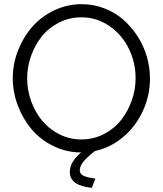

<svg xmlns="http://www.w3.org/2000/svg" viewBox="-20 -735 791 932"><path d="M440.9 -2Q402.3 27.8 384.8 50Q367.2 72.3 367.2 90.8Q367.2 109.4 385.5 118.2Q403.8 127 442.9 131.8L425.8 176.8Q318.8 166 318.8 100.1Q318.8 50.8 374 4.9Q302.2 4.9 239.5 -25.9Q176.8 -56.6 134 -106.9Q91.3 -157.2 66.7 -222.2Q42 -287.1 42 -355Q42 -425.3 67.9 -491Q93.8 -556.6 137.5 -606Q181.2 -655.3 243.9 -685.1Q306.6 -714.8 376 -714.8Q433.6 -714.8 486.3 -694.6Q539.1 -674.3 578.9 -639.2Q618.7 -604 648.2 -558.1Q677.7 -512.2 692.9 -459.7Q708 -407.2 708 -354Q708 -272 674.1 -197.5Q640.1 -123 578.9 -70.8Q517.6 -18.6 440.9 -2ZM111.8 -355Q111.8 -297.4 131.3 -243.7Q150.9 -189.9 184.8 -148.9Q218.8 -107.9 268.6 -83Q318.4 -58.1 375 -58.1Q433.6 -58.1 483.9 -84Q534.2 -109.9 567.4 -151.9Q600.6 -193.8 619.4 -246.8Q638.2 -299.8 638.2 -355Q638.2 -432.1 605 -499.5Q571.8 -566.9 510.7 -608.9Q449.7 -650.9 375 -650.9Q316.4 -650.9 266.1 -625.2Q215.8 -599.6 182.6 -557.9Q149.4 -516.1 130.6 -463.1Q111.8 -410.2 111.8 -355Z"/></svg>

Font: Rawline
Style: Regular
Weight: 400
Designer: Matt McInerney, Pablo Impallari, Rodrigo Fuenzalida
Foundry: Matt McInerney, Pablo Impallari, Rodrigo Fuenzalida
Version: Version 4.020;PS 004.020;hotconv 1.0.88;makeotf.lib2.5.64775